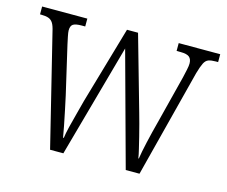

<svg xmlns="http://www.w3.org/2000/svg" viewBox="-81 -646 892 755"><g transform="rotate(15 364.5 -268.0)"><path d="M68 -451Q63 -474 56 -485Q49 -496 37.5 -500Q26 -504 8 -504H3V-536H187V-504H173Q148 -504 138 -497.5Q128 -491 128 -472Q128 -465 131.5 -447.5Q135 -430 138 -417L183 -223Q188 -199 195 -167Q202 -135 207.5 -105.5Q213 -76 216 -59H219Q221 -76 228 -105Q235 -134 243.5 -165Q252 -196 258 -220L349 -534H394L480 -231Q485 -213 491.5 -189.5Q498 -166 504 -141Q510 -116 515.5 -93.5Q521 -71 523 -57H525Q529 -84 538.5 -126Q548 -168 562 -221L610 -410Q614 -427 617.5 -443.5Q621 -460 621 -469Q621 -487 611 -495.5Q601 -504 575 -504H559V-536H728V-504H718Q700 -504 689 -500Q678 -496 671 -482Q664 -468 656 -440L543 0H487L361 -461L233 0H179Z"/></g></svg>

Font: Noto Serif Ethiopic Condensed Light
Style: Regular
Weight: 300
Width: 3
Designer: Monotype Design Team
Foundry: Monotype Imaging Inc.
Version: Version 2.102